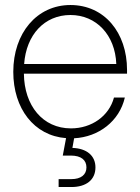

<svg xmlns="http://www.w3.org/2000/svg" viewBox="-20 -545 560 769"><path d="M214.8 204.1H266.1C324.7 204.1 362.3 175.8 362.3 125.5C362.3 78.6 327.6 49.3 270 47.4L276.9 8.8C375.5 3.9 458.5 -60.1 480 -154.3H436.5C416.5 -79.6 346.7 -30.8 264.2 -30.8C151.4 -30.8 77.1 -121.6 75.7 -250H488.8V-265.1C488.8 -414.6 397.9 -524.9 262.2 -524.9C127.4 -524.9 33.2 -412.1 33.2 -257.3C33.2 -110.4 116.2 -1.5 244.6 8.3L231.4 78.1H263.7C305.2 78.1 326.2 96.2 326.2 125.5C326.2 154.8 304.2 172.4 266.1 172.4H214.8ZM76.7 -288.6C85 -405.8 158.2 -484.9 262.2 -484.9C365.7 -484.9 441.4 -404.8 445.8 -288.6Z"/></svg>

Font: Raveo Display Display ExLight
Style: Regular
Weight: 200
Designer: Jakub Foglar, Rasmus Andersson (Inter)
Foundry: Jakubfoglar.com
Version: Version 1.100;Glyphs 3.2.3 (3260)